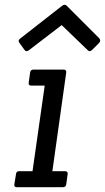

<svg xmlns="http://www.w3.org/2000/svg" viewBox="-20 -783 439 803"><path d="M242 0H51Q38 0 40 -12L47 -55Q48 -67 60 -67H116L167 -425H111Q98 -425 100 -437L106 -480Q108 -492 120 -492H246Q258 -492 257 -480L199 -67H252Q264 -67 263 -55L257 -12Q256 0 242 0ZM366 -575Q360 -569 355.5 -569Q351 -569 347 -573L238 -678L101 -573Q96 -569 91 -569Q86 -569 82 -575L61 -604Q58 -608 58 -612.5Q58 -617 66 -623L240 -759Q245 -763 250.5 -763Q256 -763 260 -758L395 -623Q399 -618 399 -613.5Q399 -609 395 -604Z"/></svg>

Font: Sanchez
Style: Italic
Weight: 400
Designer: Daniel Hernández
Foundry: LatinoType
Version: Version 1.001